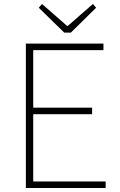

<svg xmlns="http://www.w3.org/2000/svg" viewBox="-20 -945 602 965"><path d="M110 0V-726H500V-693H147V-404H443V-371H147V-33H511V0ZM303 -781 175 -906 191 -925 317 -815H321L447 -925L463 -906L336 -781Z"/></svg>

Font: Shanggu Sans SC VF
Style: Regular
Weight: 250
Designer: GuiWonder
Version: Version 1.021